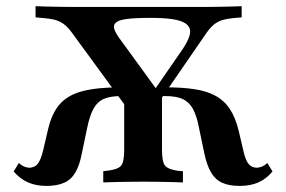

<svg xmlns="http://www.w3.org/2000/svg" viewBox="-20 -591 927 622"><path d="M416.1 -207.3 212.1 -486.3Q198.4 -504.8 185.1 -514.1Q171.8 -523.4 156.9 -527Q141.9 -530.6 123.4 -532.3L95.2 -534.7V-571Q110.5 -570.2 129.8 -569.8Q149.2 -569.4 169.8 -569Q190.3 -568.5 208.9 -568.5H213.7H646.8H649.2Q668.5 -568.5 688.7 -569Q708.9 -569.4 728.6 -569.8Q748.4 -570.2 762.9 -571V-534.7L735.5 -532.3Q716.9 -530.6 702.4 -526.6Q687.9 -522.6 675.4 -513.3Q662.9 -504 649.2 -484.7L458.1 -207.3ZM130.6 11.3Q96.8 11.3 71 0Q45.2 -11.3 24.2 -35.5L41.1 -62.9Q50 -54.8 57.7 -51.6Q65.3 -48.4 74.2 -47.6Q91.9 -47.6 102 -60.1Q112.1 -72.6 119.4 -102.4L134.7 -167.7Q146.8 -222.6 173 -252.8Q199.2 -283.1 246.8 -295.6Q294.4 -308.1 370.2 -308.1H394.4L409.7 -279.8H372.6Q338.7 -279.8 317.3 -271Q296 -262.1 283.5 -239.9Q271 -217.7 262.9 -179L245.2 -94.4Q237.9 -55.6 224.2 -32.3Q210.5 -8.9 187.5 1.2Q164.5 11.3 130.6 11.3ZM435.5 -2.4Q415.3 -2.4 393.1 -2Q371 -1.6 350.4 -1.2Q329.8 -0.8 314.5 0V-36.3L332.3 -38.7Q363.7 -42.7 373 -55.2Q382.3 -67.7 382.3 -105.6V-286.3L461.3 -241.1L504.8 -305.6V-105.6Q504.8 -67.7 514.1 -55.2Q523.4 -42.7 554.8 -37.9L572.6 -36.3V0Q558.1 -0.8 537.1 -1.2Q516.1 -1.6 494 -2Q471.8 -2.4 451.6 -2.4H442.7ZM756.5 11.3Q722.6 11.3 700 1.2Q677.4 -8.9 663.7 -32.3Q650 -55.6 641.9 -94.4L624.2 -179Q616.9 -216.9 604.8 -238.7Q592.7 -260.5 571.8 -270.2Q550.8 -279.8 514.5 -279.8H482.3L498.4 -308.1H516.9Q571 -308.1 610.5 -302Q650 -296 678.2 -280.6Q706.5 -265.3 724.6 -237.9Q742.7 -210.5 753.2 -167.7L768.5 -102.4Q775 -72.6 785.1 -60.1Q795.2 -47.6 812.9 -47.6Q821.8 -48.4 829.4 -51.6Q837.1 -54.8 846 -62.9L862.9 -35.5Q842.7 -11.3 816.9 0Q791.1 11.3 756.5 11.3ZM458.9 -268.5 565.3 -422.6Q581.5 -445.2 589.5 -463.3Q597.6 -481.5 595.6 -494.4Q593.5 -507.3 579.4 -516.1Q565.3 -525 537.9 -529Q510.5 -533.1 466.9 -533.1Q416.9 -533.1 390.3 -529.4Q363.7 -525.8 354.8 -517.3Q346 -508.9 350.8 -495.2Q355.6 -481.5 371 -461.3L496 -289.5Z"/></svg>

Font: Playfair 9pt
Style: Bold
Weight: 700
Designer: Claus Eggers Sørensen
Foundry: Claus Eggers Sørensen
Version: Version 2.203